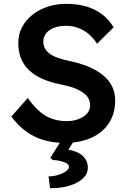

<svg xmlns="http://www.w3.org/2000/svg" viewBox="-20 -732 667 997"><path d="M39 -127 124 -223Q173 -155 220 -129Q267 -103 326 -103Q360 -103 388 -113.5Q416 -124 432 -142.5Q448 -161 448 -185Q448 -202 441.5 -216.5Q435 -231 422 -242.5Q409 -254 390 -264Q371 -274 347 -281Q323 -288 294 -294Q239 -305 198 -323.5Q157 -342 129 -369.5Q101 -397 88 -431.5Q75 -466 75 -510Q75 -554 94.5 -591Q114 -628 148 -655Q182 -682 227 -697Q272 -712 324 -712Q383 -712 429.5 -698Q476 -684 511.5 -656.5Q547 -629 570 -590L484 -505Q464 -536 439 -556.5Q414 -577 385 -587.5Q356 -598 324 -598Q288 -598 261.5 -588Q235 -578 220 -559.5Q205 -541 205 -515Q205 -495 214 -479.5Q223 -464 239.5 -452Q256 -440 282 -431Q308 -422 341 -415Q396 -404 440 -385.5Q484 -367 515 -341.5Q546 -316 562 -283.5Q578 -251 578 -211Q578 -142 545.5 -92.5Q513 -43 454 -16.5Q395 10 316 10Q255 10 204 -5.5Q153 -21 112 -52Q71 -83 39 -127ZM232 184Q255 184 279.5 177Q304 170 321 158.5Q338 147 338 135Q338 122 323 114.5Q308 107 289 103Q270 99 255 99L241 88L312 -24H379L335 45Q385 54 410.5 78.5Q436 103 436 139Q436 167 418 187Q400 207 371 220.5Q342 234 307.5 240Q273 246 240 245Z"/></svg>

Font: Mach Medium
Style: Regular
Weight: 500
Version: Version 1.002